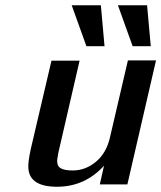

<svg xmlns="http://www.w3.org/2000/svg" viewBox="-20 -701 614 731"><path d="M253 -681H364L378 -525H309ZM429 -681H540L554 -525H485ZM97 -133 176 -470H283L203 -123Q202 -118 201 -113Q200 -108 200 -106Q196 -88 199 -77Q203 -52 257 -52Q305 -52 344.5 -84.5Q384 -117 398 -175L467 -471H574L465 1H360L376 -70Q303 10 197 10Q93 10 88 -60Q86 -82 97 -133Z"/></svg>

Font: Coval
Style: Medium Italic
Weight: 500
Foundry: Context Ltd
Version: Version 001.000